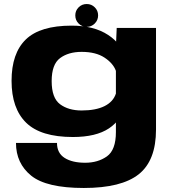

<svg xmlns="http://www.w3.org/2000/svg" viewBox="-20 -675 868 955"><path d="M397 260Q211 260 135.2 198.8Q59.5 137.5 59.5 36H263.5Q263.5 86.5 301.5 110.5Q339.5 134.5 403.5 134.5Q467 134.5 511.8 102.8Q556.5 71 556.5 -18V-442L560.5 -536H756V-30.5Q756 123.5 670 191.8Q584 260 397 260ZM342.5 6.5Q183 6.5 110.2 -64.5Q37.5 -135.5 37.5 -273Q37.5 -410 108.5 -478.8Q179.5 -547.5 336.5 -547.5Q447.5 -547.5 517.8 -501.2Q588 -455 597.5 -389.5L556.5 -322.5Q543 -360 499.8 -388.5Q456.5 -417 386 -417Q320.5 -417 278.8 -386Q237 -355 237 -271.5Q237 -187.5 278.8 -156.5Q320.5 -125.5 386 -125.5Q456 -125.5 499.5 -147Q543 -168.5 556.5 -209.5L597.5 -151.5Q586.5 -79.5 522 -36.5Q457.5 6.5 342.5 6.5ZM354.5 -598.5Q354.5 -622 371 -638.5Q387.5 -655 411.5 -655Q435 -655 451.5 -638.5Q468 -622 468 -598.5Q468 -575 451.5 -558.2Q435 -541.5 411.5 -541.5Q387.5 -541.5 371 -558Q354.5 -574.5 354.5 -598.5Z"/></svg>

Font: Anybody Wide
Style: Bold
Weight: 700
Width: 7
Designer: Tyler Finck
Foundry: Etcetera Type Company
Version: Version 1.000; ttfautohint (v1.8)